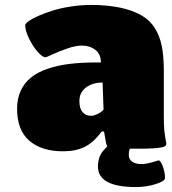

<svg xmlns="http://www.w3.org/2000/svg" viewBox="-20 -609 702 784"><path d="M237.8 8.8Q149.9 8.8 99.9 -34.2Q49.8 -77.1 49.8 -165Q49.8 -207 64.9 -239.3Q80.1 -271.5 107.2 -293Q134.3 -314.5 175 -328.4Q215.8 -342.3 264.4 -348.1Q313 -354 374 -354H392.1Q392.1 -387.7 369.4 -405.3Q346.7 -422.9 314 -422.9Q289.1 -422.9 254.6 -410.9Q220.2 -398.9 194.6 -387Q168.9 -375 166 -375Q153.3 -375 133.5 -397.7Q113.8 -420.4 98.4 -451.9Q83 -483.4 83 -505.9Q83 -512.2 96.4 -522.2Q109.9 -532.2 135.7 -543.7Q161.6 -555.2 193.8 -565.4Q226.1 -575.7 268.6 -582.3Q311 -588.9 353 -588.9Q414.6 -588.9 469.2 -578.1Q522 -566.9 557.1 -546.6Q592.3 -526.4 612.3 -494.1Q632.3 -461.9 640.4 -421.9Q648.4 -381.8 648.9 -325.2V-129.9Q648.9 -101.6 650.9 -77.1Q652.3 -64 654.3 -51Q656.2 -38.1 657.7 -31.2Q659.2 -24.4 659.2 -22.9Q659.7 -15.6 652.6 -11.5Q645.5 -7.3 626.7 -5.1Q607.9 -2.9 582 -2.2Q556.2 -1.5 512.2 -2H509.8L507.8 5.9Q505.9 11.7 505.9 26.9Q507.8 44.4 522.2 52.7Q536.6 61 557.1 61Q573.7 61 600.1 54.2L627 45.9Q635.7 45.9 644.8 70.3Q653.8 94.7 653.8 118.2Q653.8 130.4 616 142.6Q578.1 154.8 535.2 154.8Q379.9 154.8 379.9 70.8Q379.9 42 392.1 20Q397.9 8.8 418 -11.2Q413.6 -20 412.1 -30.8L404.8 -71.8H395Q361.8 -26.9 325.4 -9Q289.1 8.8 237.8 8.8ZM402.8 -162.1 398.9 -272Q358.9 -272 331.5 -252Q304.2 -231.9 304.2 -196.8Q304.2 -166 317.1 -151.1Q330.1 -136.2 352.1 -136.2Q362.8 -136.2 375.5 -142.1Q388.2 -147.9 395.5 -154.1Q402.8 -160.2 402.8 -162.1Z"/></svg>

Font: GGS TheRock Black
Style: Regular
Weight: 900
Designer: Rodrigo Fuenzalida (2012); Goodgame Studios (2014)
Foundry: Rodrigo Fuenzalida,2012;  GGS,2014
Version: Version 1.002 | FøM Mod